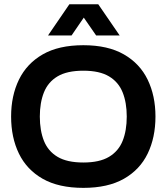

<svg xmlns="http://www.w3.org/2000/svg" viewBox="-20 -887 795 916"><path d="M377.7 9.3Q260 9.3 183.8 -34Q107.7 -77.3 70.3 -154.2Q33 -231 33 -331Q33 -430 70.3 -506.8Q107.7 -583.7 183.8 -627.5Q260 -671.3 377.7 -671.3Q494.7 -671.3 571 -627.5Q647.3 -583.7 684.5 -506.8Q721.7 -430 721.7 -331Q721.7 -231 684.5 -154.2Q647.3 -77.3 571 -34Q494.7 9.3 377.7 9.3ZM377.7 -111.7Q454.7 -111.7 500 -138.7Q545.3 -165.7 565 -214.8Q584.7 -264 584.7 -331Q584.7 -397.3 565 -446.5Q545.3 -495.7 500 -522.7Q454.7 -549.7 377.7 -549.7Q300 -549.7 254.7 -522.7Q209.3 -495.7 189.7 -446.5Q170 -397.3 170 -331Q170 -264 189.7 -214.8Q209.3 -165.7 254.7 -138.7Q300 -111.7 377.7 -111.7ZM448.7 -866.7 551 -717.7H438.7L379.7 -803L321.3 -717.7H209L311 -866.7Z"/></svg>

Font: Nata Sans
Style: Regular
Weight: 400
Designer: Daniel Uzquiano Cruz
Version: Version 1.001